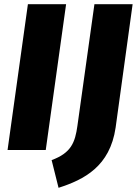

<svg xmlns="http://www.w3.org/2000/svg" viewBox="-20 -715 652 915"><path d="M295 -695H113L16 0H198ZM612 -695H430L349 -116C338 -36 319 14 226 48L259 180C381 141 504 78 531 -107Z"/></svg>

Font: Fira Sans ExtraBold
Style: Italic
Weight: 800
Italic angle: -8°
Designer: bBox Type GmbH & Carrois Corporate GbR & Edenspiekermann AG
Foundry: bBox Type GmbH & Carrois Corporate GbR & Edenspiekermann AG
Version: Version 4.301;PS 004.301;hotconv 1.0.88;makeotf.lib2.5.64775